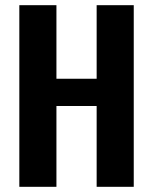

<svg xmlns="http://www.w3.org/2000/svg" viewBox="-20 -720 590 740"><path d="M54.5 0V-700H197.5V-416.5H352.5V-700H495.5V0H352.5V-311.5H197.5V0Z"/></svg>

Font: Trispace SemiCondensed SemiBold
Style: Regular
Weight: 600
Width: 4
Designer: Tyler Finck
Foundry: Etcetera Type Company
Version: Version 1.210; ttfautohint (v1.8.3)